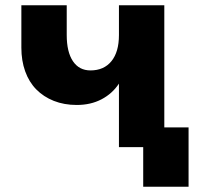

<svg xmlns="http://www.w3.org/2000/svg" viewBox="-20 -558 781 728"><path d="M523 150V0H431V-241Q406 -203 365 -181.5Q324 -160 271 -160Q223 -160 184 -175.5Q145 -191 117.5 -219Q90 -247 75.5 -287.5Q61 -328 61 -377V-538H233V-425Q233 -361 256.5 -326Q280 -291 323 -291Q374 -291 402.5 -326Q431 -361 431 -425V-538H603V-75H695V150Z"/></svg>

Font: Geist ExtBd
Style: Regular
Weight: 400
Designer: Basement.studio, Andrés Briganti, Mateo Zaragoza
Foundry: Basement.studio, Vercel, Andrés Briganti, Guido Ferreyra, Mateo Zaragoza
Version: Version 1.401